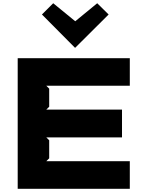

<svg xmlns="http://www.w3.org/2000/svg" viewBox="-20 -1171 895 1191"><path d="M785.2 -170.9V0H89.8V-810.1H785.2V-639.2H267.1L285.2 -621.1V-508.8L267.1 -491.2H736.8V-318.8H267.1L285.2 -300.8V-189L267.1 -170.9ZM583 -1150.9 653.8 -1081.1 446.8 -875H444.8L240.2 -1081.1L310.1 -1150.9L446.8 -1039.1Z"/></svg>

Font: Sinkin Sans 800 Black
Style: Regular
Weight: 900
Designer: Keith Bates
Foundry: K-Type
Version: Sinkin Sans (version 1.0)  by Keith Bates   •   © 2014   www